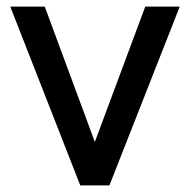

<svg xmlns="http://www.w3.org/2000/svg" viewBox="-20 -559 573 579"><path d="M11 -539H115L266 -131L418 -539H522L310 0H222Z"/></svg>

Font: Eudoxus Sans Medium
Style: Regular
Weight: 500
Designer: Stijn de Vries
Foundry: tokotype
Version: Version 2.005